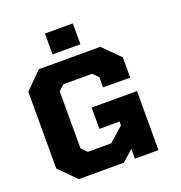

<svg xmlns="http://www.w3.org/2000/svg" viewBox="-161 -1072 1140 1210"><g transform="rotate(-20 409.0 -467.5)"><path d="M274 -795V-935H461V-795ZM161 0 50 -111V-626L161 -737H573L684 -626V-490L502 -491V-560L466 -595H273L237 -560V-178L273 -142H430L526 -227V-253H391V-396H695V0H537V-66L463 0Z"/></g></svg>

Font: Tomorrow
Style: Bold
Weight: 700
Designer: Tony de Marco, Monica Rizzolli
Foundry: Just in Type
Version: Version 2.002